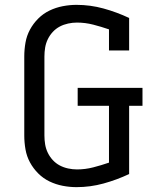

<svg xmlns="http://www.w3.org/2000/svg" viewBox="-20 -763 640 791"><path d="M295 8Q267 8 238.5 2.5Q210 -3 184 -15.5Q158 -28 137.5 -48.5Q117 -69 103.5 -94Q90 -119 85 -147.5Q80 -176 80 -205V-530Q80 -559 85 -587.5Q90 -616 103.5 -641Q117 -666 137.5 -686.5Q158 -707 184 -719.5Q210 -732 238.5 -737.5Q267 -743 295 -743Q352 -743 406.5 -728Q461 -713 512 -689V-555H429V-642Q397 -653 364 -661.5Q331 -670 297 -670Q279 -670 260.5 -666Q242 -662 226 -653.5Q210 -645 197.5 -631.5Q185 -618 177 -601.5Q169 -585 166 -567Q163 -549 163 -530V-205Q163 -186 166 -168Q169 -150 177 -133.5Q185 -117 197.5 -103.5Q210 -90 226 -81.5Q242 -73 260.5 -69Q279 -65 297 -65Q331 -65 364 -73.5Q397 -82 429 -93V-327H300V-401H567V-327H512V-46Q461 -22 406.5 -7Q352 8 295 8Z"/></svg>

Font: Nova Nerd Font
Style: Regular
Weight: 400
Designer: Belleve Invis
Foundry: Belleve Invis
Version: Version 24.1.4; ttfautohint (v1.8.4);Nerd Fonts 3.1.1